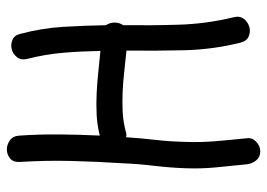

<svg xmlns="http://www.w3.org/2000/svg" viewBox="-131 -648 791 569"><g transform="rotate(90 264.5 -363.5)"><path d="M54.7 -333Q55.7 -416 53.2 -497.6Q50.8 -579.1 31.2 -660.2Q26.4 -678.7 36.1 -690.9Q45.9 -703.1 60.1 -707Q74.2 -710.9 87.9 -705.1Q101.6 -699.2 106.4 -680.7Q127 -597.7 128.9 -513.2Q130.9 -428.7 129.9 -342.8Q160.2 -339.8 190.4 -336.4Q220.7 -333 251 -331.5Q281.2 -330.1 311 -331.5Q340.8 -333 370.1 -340.8Q377.9 -343.8 386.7 -341.8Q389.6 -385.7 394.5 -428.2Q399.4 -470.7 400.4 -514.6Q402.3 -561.5 398.4 -607.4Q394.5 -653.3 389.6 -700.2Q387.7 -715.8 400.4 -727.5Q413.1 -739.3 428.7 -739.3Q445.3 -739.3 455.1 -727.5Q464.8 -715.8 466.8 -700.2Q471.7 -653.3 476.1 -607.4Q480.5 -561.5 478.5 -514.6Q476.6 -467.8 471.2 -423.3Q465.8 -378.9 463.9 -332Q459 -255.9 457 -179.2Q455.1 -102.5 460 -26.4Q460.9 -6.8 449.2 2.4Q437.5 11.7 422.9 11.7Q408.2 11.7 395.5 2.4Q382.8 -6.8 381.8 -26.4Q377.9 -85 378.4 -144.5Q378.9 -204.1 381.8 -263.7Q350.6 -255.9 319.3 -254.4Q288.1 -252.9 256.8 -254.4Q225.6 -255.9 193.8 -259.3Q162.1 -262.7 130.9 -265.6Q131.8 -210.9 136.2 -157.2Q140.6 -103.5 154.3 -49.8Q159.2 -31.2 149.9 -19Q140.6 -6.8 126.5 -2.9Q112.3 1 98.1 -4.9Q84 -10.7 80.1 -29.3Q63.5 -91.8 59.6 -154.8Q55.7 -217.8 54.7 -282.2Q46.9 -293 46.9 -307.6Q46.9 -322.3 54.7 -333Z"/></g></svg>

Font: Schoolbell
Style: Regular
Weight: 400
Designer: Font Diner, Inc
Foundry: Font Diner, Inc
Version: Version 1.001